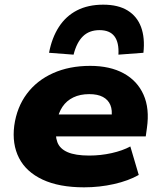

<svg xmlns="http://www.w3.org/2000/svg" viewBox="-20 -791 683 822"><path d="M340 11Q233 11 162.5 -22Q92 -55 61.5 -114.5Q31 -174 41 -253Q52 -332 95 -389.5Q138 -447 207.5 -478Q277 -509 366 -509Q451 -509 509.5 -477Q568 -445 594.5 -385.5Q621 -326 609 -243L604 -207H191L206 -301H476L457 -285Q462 -319 452.5 -341.5Q443 -364 420.5 -376Q398 -388 362 -388Q323 -388 294 -374Q265 -360 247.5 -334Q230 -308 224 -272L221 -253Q215 -211 225.5 -182.5Q236 -154 269.5 -139.5Q303 -125 362 -125Q411 -125 458 -135.5Q505 -146 538 -164L574 -42Q530 -17 468 -3Q406 11 340 11ZM295 -557 190 -565Q202 -629 232 -675.5Q262 -722 309.5 -746.5Q357 -771 422 -771Q486 -771 526.5 -746Q567 -721 584 -675Q601 -629 594 -565L487 -557Q490 -609 470 -635.5Q450 -662 406 -662Q362 -662 335 -635.5Q308 -609 295 -557Z"/></svg>

Font: Nunito Sans 10pt SemiExpanded Black
Style: Italic
Weight: 900
Width: 6
Italic angle: -9°
Designer: Vernon Adams
Foundry: Vernon Adams
Version: Version 3.101;gftools[0.9.27]